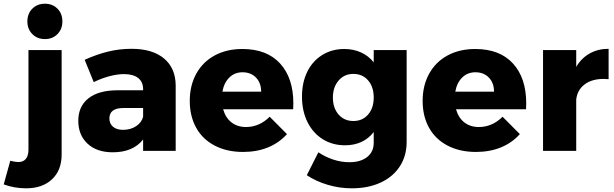

<svg xmlns="http://www.w3.org/2000/svg" viewBox="-83 -810 3298 1031"><path d="M0 0ZM16.1 60.1Q42 60.1 55.9 43Q69.8 25.9 69.8 -6.8V-541H248V20Q248 104 196.5 152.6Q145 201.2 57.1 201.2Q-5.9 201.2 -63 180.2L-27.8 53.2Q-2 60.1 16.1 60.1ZM252 -694.8Q252 -653.8 225.6 -627Q199.2 -600.1 158.2 -600.1Q117.2 -600.1 90.6 -627Q64 -653.8 64 -694.8Q64 -736.8 90.6 -763.4Q117.2 -790 158.2 -790Q199.2 -790 225.6 -763.4Q252 -736.8 252 -694.8Z M860.4 -352.1V0H685.5V-61Q631.3 7.8 522.5 7.8Q436.5 7.8 387 -38.6Q337.4 -85 337.4 -161.1Q337.4 -238.3 390.9 -281.2Q444.3 -324.2 544.4 -325.2H685.5V-331.1Q685.5 -370.1 658.9 -391.1Q632.3 -412.1 582.5 -412.1Q548.3 -412.1 505.9 -401.1Q463.4 -390.1 420.4 -369.1L371.6 -488.8Q437.5 -518.6 498 -533.2Q558.6 -547.9 623.5 -547.9Q735.4 -547.9 797.4 -496.3Q859.4 -444.8 860.4 -352.1ZM685.5 -183.1V-230H579.6Q504.4 -230 504.4 -173.8Q504.4 -146 523.9 -129.4Q543.5 -112.8 577.6 -112.8Q617.7 -112.8 647.7 -132.3Q677.7 -151.9 685.5 -183.1Z M1492.2 -254.9Q1492.2 -233.9 1491.2 -223.1H1115.2Q1128.4 -177.2 1160.2 -152.6Q1191.9 -127.9 1238.3 -127.9Q1273.4 -127.9 1305.7 -141.8Q1337.9 -155.8 1365.2 -183.1L1458 -89.8Q1416 -43 1356.4 -18.6Q1296.9 5.9 1222.2 5.9Q1135.3 5.9 1070.1 -28.1Q1004.9 -62 970.5 -124Q936 -186 936 -268.1Q936 -351.1 971.2 -414.6Q1006.3 -478 1070.3 -512.5Q1134.3 -546.9 1218.3 -546.9Q1350.1 -546.9 1421.1 -469Q1492.2 -391.1 1492.2 -254.9ZM1319.3 -317.9Q1319.3 -364.7 1291.7 -393.3Q1264.2 -421.9 1219.2 -421.9Q1177.2 -421.9 1148.7 -394Q1120.1 -366.2 1111.3 -317.9Z M2100.6 -541V-47.9Q2100.6 27.3 2063.7 83.7Q2026.9 140.1 1960.2 170.7Q1893.6 201.2 1806.6 201.2Q1738.8 201.2 1675.8 182.1Q1612.8 163.1 1564.5 130.9L1626.5 7.8Q1663.6 32.7 1706.5 46.9Q1749.5 61 1793.5 61Q1853.5 61 1888.7 33Q1923.8 4.9 1923.8 -43V-101.1Q1869.6 -30.3 1769.5 -29.8Q1702.6 -29.8 1650.1 -62.5Q1597.7 -95.2 1568.1 -154.5Q1538.6 -213.9 1538.6 -291Q1538.6 -367.2 1567.1 -425Q1595.7 -482.9 1647.7 -514.9Q1699.7 -546.9 1765.6 -546.9Q1815.4 -546.9 1856 -528.3Q1896.5 -509.8 1923.8 -475.1V-541ZM1923.8 -286.1Q1923.8 -343.3 1893.8 -378.2Q1863.8 -413.1 1814.5 -413.1Q1765.6 -413.1 1735.1 -377.4Q1704.6 -341.8 1704.6 -286.1Q1704.6 -230 1735.1 -195.1Q1765.6 -160.2 1814.5 -160.2Q1863.8 -160.2 1893.8 -195.1Q1923.8 -230 1923.8 -286.1Z M2742.7 -254.9Q2742.7 -233.9 2741.7 -223.1H2365.7Q2378.9 -177.2 2410.6 -152.6Q2442.4 -127.9 2488.8 -127.9Q2523.9 -127.9 2556.2 -141.8Q2588.4 -155.8 2615.7 -183.1L2708.5 -89.8Q2666.5 -43 2606.9 -18.6Q2547.4 5.9 2472.7 5.9Q2385.7 5.9 2320.6 -28.1Q2255.4 -62 2220.9 -124Q2186.5 -186 2186.5 -268.1Q2186.5 -351.1 2221.7 -414.6Q2256.8 -478 2320.8 -512.5Q2384.8 -546.9 2468.8 -546.9Q2600.6 -546.9 2671.6 -469Q2742.7 -391.1 2742.7 -254.9ZM2569.8 -317.9Q2569.8 -364.7 2542.2 -393.3Q2514.6 -421.9 2469.7 -421.9Q2427.7 -421.9 2399.2 -394Q2370.6 -366.2 2361.8 -317.9Z M3185.1 -547.9V-384.8Q3176.3 -385.7 3158.2 -386.2Q3095.2 -386.2 3056.2 -356.7Q3017.1 -327.1 3011.2 -275.9V0H2833V-541H3011.2V-451.2Q3039.1 -498 3083.5 -522.9Q3127.9 -547.9 3185.1 -547.9Z"/></svg>

Font: Argentum Sans
Style: Bold
Weight: 700
Designer: Julieta Ulanovsky (Modified by Cristiano Sobral)
Foundry: Julieta Ulanovsky
Version: Version 1.000; ttfautohint (v1.5.65-e2d9)